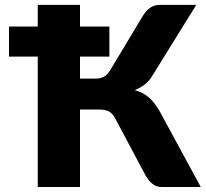

<svg xmlns="http://www.w3.org/2000/svg" viewBox="-20 -748 823 768"><path d="M783 0H628.5Q606 0 590.5 -12Q575 -24 562 -46.5L441 -274Q429 -296 414 -303Q399 -310 376 -310H300V0H131V-521.5H16V-642H131V-728.5H300V-642H417.5V-521.5H300V-433.5H362Q381 -433.5 394.8 -440.5Q408.5 -447.5 420 -466L552 -685.5Q563.5 -704.5 580 -716.5Q596.5 -728.5 620 -728.5H765L587.5 -442Q575 -422 557.5 -409Q540 -396 519 -387.5Q552.5 -378.5 576 -357.8Q599.5 -337 620 -300.5Z"/></svg>

Font: Lato 2
Style: Regular
Weight: 900
Designer: Lukasz Dziedzic with Adam Twardoch and Botio Nikoltchev
Foundry: tyPoland Lukasz Dziedzic
Version: Version 2.015; 2015-08-06; http://www.latofonts.com/